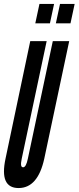

<svg xmlns="http://www.w3.org/2000/svg" viewBox="-28 -943 397 971"><path d="M66 8Q163.5 8 196 -141L322 -735H239L113 -141Q104 -97 89 -97Q80.5 -97 78.8 -107.2Q77 -117.5 82 -141L208 -735H125L0 -141Q-32 8 66 8ZM254.5 -825H328.5L349.5 -923H275.5ZM150.5 -825H224.5L245.5 -923H171.5Z"/></svg>

Font: League Gothic Condensed Italic
Style: Regular
Weight: 400
Width: 3
Designer: The League of Moveable Type
Version: Version 1.600; ttfautohint (v1.8.3)